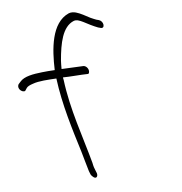

<svg xmlns="http://www.w3.org/2000/svg" viewBox="-214 -826 888 938"><g transform="rotate(10 229.5 -356.5)"><path d="M-101 -322C-96 -322 -91 -324 -90 -327L-85 -342C-82 -350 -73 -358 -59 -367C-34 -385 10 -399 49 -412C98 -292 170 -179 231 -82C248 -55 269 -17 284 6L293 18C296 23 301 26 307 29C327 40 333 23 324 9L315 -3C309 -10 301 -22 294 -37C225 -156 141 -274 85 -412C83 -415 81 -419 80 -423C113 -432 152 -447 169 -452L195 -460C200 -461 201 -464 201 -468C201 -484 184 -498 169 -495L144 -487C127 -482 99 -473 66 -462C62 -475 59 -489 56 -502C41 -586 35 -667 84 -704C90 -708 97 -710 103 -710C111 -710 121 -709 130 -707C151 -702 184 -695 206 -693H220C230 -693 234 -701 230 -711C226 -721 215 -729 204 -729H191C183 -730 172 -731 161 -733C138 -738 110 -746 87 -746C75 -746 62 -743 53 -736C-21 -676 4 -550 34 -451C13 -444 -8 -437 -25 -430C-66 -414 -108 -395 -121 -366L-128 -352C-132 -334 -115 -322 -101 -322Z"/></g></svg>

Font: Stray Cat
Style: OpSuObl
Weight: 400
Version: Version 1.0